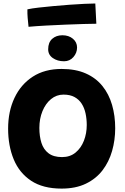

<svg xmlns="http://www.w3.org/2000/svg" viewBox="-20 -1055 717 1100"><path d="M333 25.5Q226 25.5 158.2 -19.5Q90.5 -64.5 58.5 -142.2Q26.5 -220 26.5 -318Q26.5 -417 63 -494.2Q99.5 -571.5 167.8 -615.8Q236 -660 333 -660Q413.5 -660 471.5 -634.2Q529.5 -608.5 566.8 -562.2Q604 -516 622 -454Q640 -392 640 -320Q640 -252.5 622.2 -190.2Q604.5 -128 567.5 -79.5Q530.5 -31 472.2 -2.8Q414 25.5 333 25.5ZM335.5 -155Q381.5 -155 413 -181Q444.5 -207 460.8 -249Q477 -291 477 -338.5Q477 -373.5 470.2 -405Q463.5 -436.5 448 -460.8Q432.5 -485 407 -499Q381.5 -513 344 -513Q303.5 -513 272.2 -487.2Q241 -461.5 223.2 -418Q205.5 -374.5 205.5 -322Q205.5 -274 217.5 -236.2Q229.5 -198.5 258.2 -176.8Q287 -155 335.5 -155ZM337.5 -853Q374 -853 397.8 -833Q421.5 -813 421.5 -783Q421.5 -752 400.5 -728Q379.5 -704 347 -704Q309 -704 282.5 -722.5Q256 -741 256 -772.5Q256 -812 279 -832.5Q302 -853 337.5 -853ZM532 -919Q505 -919 458 -917.5Q411 -916 354.8 -913.8Q298.5 -911.5 243 -908.5Q187.5 -905.5 143.5 -901.5Q140.5 -928 138.5 -952.5Q136.5 -977 137 -1001.5Q162 -1007 201.2 -1011.5Q240.5 -1016 286.5 -1020.2Q332.5 -1024.5 378.5 -1027.8Q424.5 -1031 463.2 -1033Q502 -1035 526 -1035Z"/></svg>

Font: Grandstander Thin ExtraBold
Style: Regular
Weight: 800
Version: Version 1.200